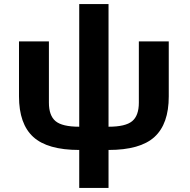

<svg xmlns="http://www.w3.org/2000/svg" viewBox="-20 -730 940 950"><path d="M372 200V12Q215 12 144.5 -52.5Q74 -117 74 -253V-525H222V-222Q222 -158 255 -130.5Q288 -103 372 -103V-710H517V-103Q601 -103 634 -130.5Q667 -158 667 -222V-525H815V-253Q815 -117 744.5 -52.5Q674 12 517 12V200Z"/></svg>

Font: iA Writer Quattro V
Style: Regular
Weight: 400
Designer: Mike Abbink, Paul van der Laan, Pieter van Rosmalen, Oliver Reichenstein
Foundry: Information Architects Inc.
Version: Version 2.000